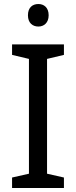

<svg xmlns="http://www.w3.org/2000/svg" viewBox="-20 -935 379 955"><path d="M171 -915C142 -915 119 -898 119 -859C119 -821 142 -803 171 -803C198 -803 222 -821 222 -859C222 -898 198 -915 171 -915ZM298 0V-52L214 -71V-642L298 -662V-714H40V-662L124 -642V-71L40 -52V0Z"/></svg>

Font: Noto Sans Nandinagari
Style: Regular
Weight: 400
Designer: Ek Type
Foundry: Ek Type
Version: Version 1.002